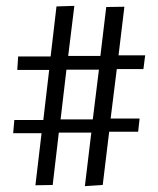

<svg xmlns="http://www.w3.org/2000/svg" viewBox="-20 -646 540 656"><path d="M292 -193H181L160 -14L101 -13L122 -191H25L29 -236H128L148 -407H39L42 -453H153L173 -624L234 -626L213 -455H323L343 -622L405 -623L385 -457H476L470 -410H379L358 -241H457L452 -196H353L331 -14L270 -10ZM297 -238 318 -408H207L187 -238Z"/></svg>

Font: Vazir Code
Style: Code
Weight: 400
Foundry: DejaVu fonts team - Redesigned by Saber Rastikerdar
Version: Version 1.1.2